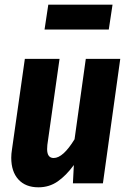

<svg xmlns="http://www.w3.org/2000/svg" viewBox="-20 -782 549 819"><path d="M28 -109Q28 -126 31 -144L86 -531H234L182 -164Q181 -157 181 -146Q181 -108 209 -108Q249 -108 298 -188L346 -531H493L419 0H291L295 -78Q262 -33 226 -8Q190 17 144 17Q89 17 58.5 -16.5Q28 -50 28 -109ZM444 -656H170L186 -762H460Z"/></svg>

Font: Fira Sans Condensed
Style: Bold Italic
Weight: 700
Width: 3
Italic angle: -8°
Designer: Carrois Corporate & Edenspiekermann AG
Foundry: Carrois Corporate GbR & Edenspiekermann AG
Version: Version 4.203